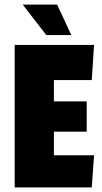

<svg xmlns="http://www.w3.org/2000/svg" viewBox="-20 -817 444 837"><path d="M380 0H44V-621H390L380 -468H215V-375H358V-243H215V-140H390ZM182 -664 79 -797H229L291 -664Z"/></svg>

Font: Passion One
Style: Regular
Weight: 400
Designer: Alejandro Lo Celso
Foundry: Fontstage
Version: Version 1.001